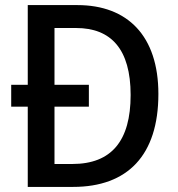

<svg xmlns="http://www.w3.org/2000/svg" viewBox="-20 -734 698 754"><path d="M284 -714H89V-401H24V-315H89V0H267C481 0 602 -124 602 -365C602 -593 481 -714 284 -714ZM279 -624C416 -624 493 -541 493 -361C493 -181 418 -90 264 -90H194V-315H329V-401H194V-624Z"/></svg>

Font: Noto Sans Myanmar SemiCondensed Medium
Style: Regular
Weight: 500
Width: 4
Designer: Monotype Design Team
Foundry: Monotype Imaging Inc.
Version: Version 2.107